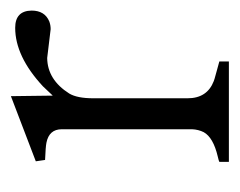

<svg xmlns="http://www.w3.org/2000/svg" viewBox="-64 -378 442 354"><g transform="rotate(-90 157.0 -201.0)"><path d="M280.3 -328.6 227.1 -335Q187 -334.5 161.6 -294.4Q152.8 -279.8 152.8 -250V-76.2Q152.8 -40 184.6 -27.8Q185.1 -27.3 202.1 -22.7Q219.2 -18.1 220.7 -17.6V0H35.6V-17.6Q37.1 -18.6 45.4 -20.5Q80.6 -28.8 90.3 -46.4Q95.2 -56.2 95.7 -67.9V-308.1Q95.7 -331.5 70.8 -336.4Q63.5 -337.9 39.1 -338.9L36.6 -356L156.7 -401.9L157.7 -324.7L174.8 -342.8Q230 -394 282.7 -394Q314 -394 314.5 -363.8Q314.5 -339.4 294.4 -331.1Q287.6 -328.6 280.3 -328.6Z"/></g></svg>

Font: Lancelot
Style: Regular
Weight: 400
Designer: Marion Kadi
Foundry: Marion Kadi, Anton Koovit
Version: 1.004